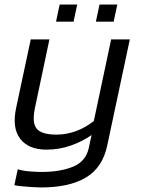

<svg xmlns="http://www.w3.org/2000/svg" viewBox="-20 -647 624 843"><path d="M226 -552 242 -627H319L303 -552ZM401 -552 417 -627H495L479 -552ZM160 176Q144 176 121 174.5Q98 173 77 171Q56 169 43 166L58 96Q78 103 109.5 105.5Q141 108 161 108Q244 108 300.5 85Q357 62 370 2L382 -54Q342 -26 291 -8Q240 10 184 10Q105 10 68.5 -38Q32 -86 51 -174L115 -474H197L133 -171Q120 -107 141.5 -81.5Q163 -56 229 -56Q273 -56 315.5 -72Q358 -88 392 -116L468 -474H550L451 -9Q431 88 358 132Q285 176 160 176Z"/></svg>

Font: Kanit Light
Style: Italic
Weight: 300
Italic angle: -12°
Designer: Katatrad Team
Foundry: CadsonDemak
Version: Version 2.000; ttfautohint (v1.8.3)